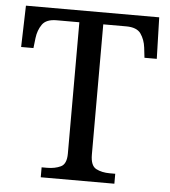

<svg xmlns="http://www.w3.org/2000/svg" viewBox="-52 -761 716 808"><g transform="rotate(5 306.5 -357.0)"><path d="M150 0V-42H173Q206 -42 230.5 -53.5Q255 -65 255 -109V-664H159Q115 -664 98 -639.5Q81 -615 77 -582L72 -539H20L25 -714H588L593 -539H541L536 -582Q532 -615 515 -639.5Q498 -664 453 -664H356V-114Q356 -67 380 -54.5Q404 -42 438 -42H461V0Z"/></g></svg>

Font: Noto Serif Old Uyghur
Style: Regular
Weight: 400
Designer: Lewis McGuffie
Foundry: Google LLC
Version: Version 1.003; ttfautohint (v1.8.4.7-5d5b)